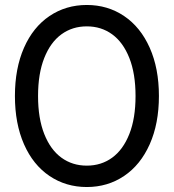

<svg xmlns="http://www.w3.org/2000/svg" viewBox="-20 -736 699 772"><path d="M40 -350Q40 -461 76.5 -544Q113 -627 179 -671.5Q245 -716 329 -716Q413 -716 479 -671.5Q545 -627 582 -544Q619 -461 619 -350Q619 -239 582 -156Q545 -73 479 -28.5Q413 16 329 16Q245 16 179 -28.5Q113 -73 76.5 -156Q40 -239 40 -350ZM525 -350Q525 -440 500 -503Q475 -566 431 -598Q387 -630 329 -630Q271 -630 227 -598Q183 -566 158 -503Q133 -440 133 -350Q133 -260 158 -197Q183 -134 227 -102Q271 -70 329 -70Q387 -70 431 -102Q475 -134 500 -197Q525 -260 525 -350Z"/></svg>

Font: AtCorfu Sans
Style: AtCorfu Sans Regular
Weight: 400
Designer: Kostas Teopoulos
Foundry: Kostas Teopoulos
Version: Version 1.00 July 8, 2025, initial release